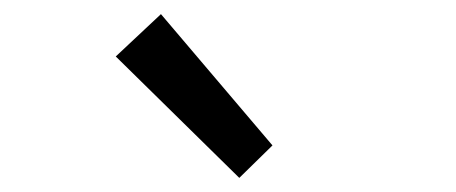

<svg xmlns="http://www.w3.org/2000/svg" viewBox="-20 -892 646 272"><path d="M319 -640 366 -686 208 -872 144 -812Z"/></svg>

Font: ChiuKong Gothic CL
Style: Regular
Weight: 400
Designer: Ryoko NISHIZUKA 西塚涼子 (kana, bopomofo & ideographs); Paul D. Hunt (Latin, Greek & Cyrillic); Sandoll Communications 산돌커뮤니
Foundry: Adobe
Version: Version 1.300